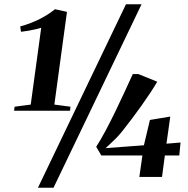

<svg xmlns="http://www.w3.org/2000/svg" viewBox="-20 -835 888 906"><path d="M49 -331.5 125 -341.5 174.5 -704Q165 -701 148.5 -697Q132 -693 113.2 -689.8Q94.5 -686.5 79 -685L75.5 -710.5Q99 -716.5 122.5 -725.5Q146 -734.5 167.8 -745.5Q189.5 -756.5 207.8 -768.5Q226 -780.5 239.5 -791.5L296 -779L236.5 -341.5L312.5 -331.5L310.5 -312.5H46.5ZM574.5 -815H648L232.5 51H159ZM637.5 0 652 -101.5H458L434 -142.5Q455 -175 477.8 -217.5Q500.5 -260 523.5 -307.5Q546.5 -355 567.8 -401Q589 -447 606.5 -485.5H633L722 -449.5Q709 -427 689.5 -397.5Q670 -368 647.5 -336.2Q625 -304.5 602.5 -274.8Q580 -245 561 -221Q542 -197 529 -184Q516.5 -171.5 501.5 -157.5Q486.5 -143.5 478.5 -136L659 -149.5L687.5 -269L783.5 -285L765.5 -157L832 -162.5L826 -101.5H758L744.5 0Z"/></svg>

Font: Merriweather 120pt
Style: Bold Italic
Weight: 700
Italic angle: -7.8°
Version: Version 2.101